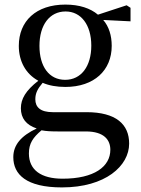

<svg xmlns="http://www.w3.org/2000/svg" viewBox="-20 -557 615 837"><path d="M264 -209C194 -209 152 -267 152 -357C152 -448 196 -507 266 -507C333 -507 378 -449 378 -358C378 -268 334 -209 264 -209ZM265 -178C391 -178 467 -251 467 -357C467 -402 455 -441 430 -470L549 -464V-523L532 -534L407 -493C374 -521 326 -537 265 -537C137 -537 62 -465 62 -357C62 -290 92 -235 147 -205C92 -162 71 -126 71 -85C71 -42 94 -12 140 3C72 35 38 75 38 128C38 203 94 260 250 260C440 260 543 166 543 69C543 -15 486 -68 357 -68H210C156 -68 134 -90 134 -124C134 -151 144 -170 166 -196C194 -184 227 -178 265 -178ZM161 11C181 15 203 16 234 16H354C435 16 461 54 461 96C461 169 391 222 253 222C159 222 106 184 106 112C106 69 123 43 161 11Z"/></svg>

Font: Noto Serif CJK SC Medium
Style: Regular
Weight: 500
Designer: Ryoko NISHIZUKA 西塚涼子 (kana & ideographs); Frank Grießhammer (Latin, Greek & Cyrillic); Wenlong ZHANG 张文龙 (bopomofo); San
Foundry: Adobe
Version: Version 2.001;hotconv 1.1.0;makeotfexe 2.6.0